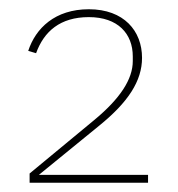

<svg xmlns="http://www.w3.org/2000/svg" viewBox="-20 -724 385 415"><path d="M300 -346H64L194 -452C257 -503 287 -549 287 -599C287 -657 248 -704 172 -704C99 -704 57 -663 41 -614L58 -609C75 -656 110 -687 172 -687C235 -687 267 -651 267 -602V-592C267 -553 240 -511 183 -464L44 -349V-329H300Z"/></svg>

Font: IBM Plex Devanagari Thin
Style: Regular
Weight: 100
Designer: Mike Abbink, Paul van der Laan, Pieter van Rosmalen, Erin McLaughlin
Foundry: Bold Monday
Version: Version 1.0